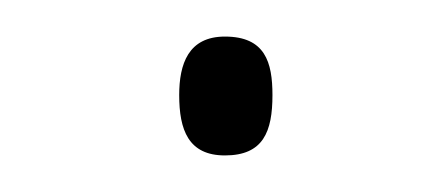

<svg xmlns="http://www.w3.org/2000/svg" viewBox="-20 -78 245 105"><path d="M78 -26C78 -7 83 7 103 7C124 7 129 -6 129 -26C129 -44 125 -58 103 -58C83 -58 78 -43 78 -26Z"/></svg>

Font: Noto Sans Gujarati SemiCondensed Thin
Style: Regular
Weight: 100
Width: 4
Designer: Jelle Bosma - Monotype Design Team, Universal Thirst
Foundry: Monotype Imaging Inc.
Version: Version 2.106